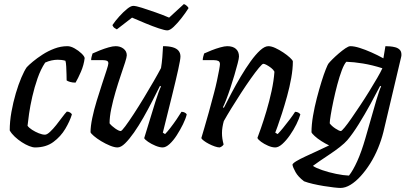

<svg xmlns="http://www.w3.org/2000/svg" viewBox="-20 -728 2026 948"><path d="M153 0Q141 0 123.5 -7Q106 -14 87.5 -26Q69 -38 53 -53Q37 -68 28 -84Q28 -128 36.5 -175.5Q45 -223 58 -267Q71 -311 85.5 -345Q100 -379 112 -396Q122 -407 142.5 -424Q163 -441 190 -458.5Q217 -476 248.5 -488Q280 -500 313 -500Q329 -500 348.5 -489Q368 -478 382.5 -464Q397 -450 398 -441Q394 -407 379.5 -373.5Q365 -340 353 -320Q338 -320 326 -323.5Q314 -327 309 -331Q309 -340 308.5 -359.5Q308 -379 307 -399Q306 -419 303 -428Q293 -431 283 -432Q273 -433 265 -433Q250 -433 234 -429.5Q218 -426 203 -419Q181 -386 165.5 -341.5Q150 -297 139.5 -251Q129 -205 123.5 -166.5Q118 -128 116 -107Q123 -97 138.5 -87Q154 -77 171.5 -70Q189 -63 202 -63Q212 -63 227 -77Q242 -91 257.5 -110.5Q273 -130 287 -149Q301 -168 310 -177Q319 -177 326 -172.5Q333 -168 335 -163Q325 -130 302.5 -92Q280 -54 243.5 -27Q207 0 153 0Z M560 0Q545 0 523 -9Q501 -18 479.5 -31Q458 -44 443.5 -56.5Q429 -69 427 -75Q427 -104 435.5 -145Q444 -186 457.5 -230Q471 -274 484 -313.5Q497 -353 506 -380.5Q515 -408 515 -415Q515 -425 507.5 -428Q500 -431 488 -431H430Q430 -441 433 -450.5Q436 -460 437 -464Q452 -471 473.5 -479.5Q495 -488 516 -494Q537 -500 551 -500Q574 -500 590 -487.5Q606 -475 606 -455Q606 -446 597.5 -419.5Q589 -393 576 -355Q563 -317 550.5 -274.5Q538 -232 529.5 -191.5Q521 -151 521 -119Q531 -106 549 -93.5Q567 -81 576 -81Q581 -81 598.5 -104.5Q616 -128 640.5 -165.5Q665 -203 691 -246Q717 -289 739.5 -328Q762 -367 775 -392Q779 -415 781.5 -445.5Q784 -476 785 -500Q814 -500 833 -494.5Q852 -489 861.5 -477.5Q871 -466 871 -449Q871 -435 860 -385Q849 -335 829.5 -256Q810 -177 784 -73L795 -66Q806 -77 821.5 -97Q837 -117 852 -139Q867 -161 876 -176Q885 -176 892.5 -172Q900 -168 902 -163Q897 -142 883.5 -114.5Q870 -87 853 -60.5Q836 -34 817.5 -17Q799 0 783 0Q768 0 747.5 -8.5Q727 -17 711 -28Q695 -39 692 -46L747 -225Q755 -251 763 -272.5Q771 -294 775 -301L770 -304Q753 -270 732 -229Q711 -188 688 -147.5Q665 -107 641.5 -73.5Q618 -40 597.5 -20Q577 0 560 0ZM806 -578Q794 -578 764 -588Q734 -598 698 -613Q662 -628 632 -641L557 -583Q553 -585 546 -589.5Q539 -594 535 -604Q550 -626 569.5 -647.5Q589 -669 607.5 -684Q626 -699 638 -699Q651 -699 681 -689.5Q711 -680 748 -667Q785 -654 815 -641L888 -708Q896 -705 902.5 -699Q909 -693 911 -688Q896 -664 876 -638.5Q856 -613 837.5 -595.5Q819 -578 806 -578Z M1065 0Q1055 0 1040.5 -5Q1026 -10 1011.5 -17.5Q997 -25 986.5 -33Q976 -41 974 -46Q979 -62 988.5 -95Q998 -128 1011 -173.5Q1024 -219 1037 -270Q1045 -300 1051.5 -330.5Q1058 -361 1062 -383Q1066 -405 1066 -411Q1066 -423 1058 -427Q1050 -431 1036 -431H981Q981 -439 983.5 -448.5Q986 -458 988 -464Q1003 -471 1024.5 -479.5Q1046 -488 1067.5 -494Q1089 -500 1102 -500Q1130 -500 1145 -486.5Q1160 -473 1160 -449Q1160 -440 1153.5 -415Q1147 -390 1137.5 -357.5Q1128 -325 1117 -292Q1106 -259 1096 -233.5Q1086 -208 1081 -199L1085 -195Q1102 -229 1123.5 -269.5Q1145 -310 1169 -350.5Q1193 -391 1217.5 -425Q1242 -459 1264.5 -479.5Q1287 -500 1305 -500Q1320 -500 1339.5 -491Q1359 -482 1378.5 -469Q1398 -456 1411.5 -443.5Q1425 -431 1426 -425Q1426 -388 1418 -343Q1410 -298 1397.5 -253Q1385 -208 1372.5 -169Q1360 -130 1350.5 -104Q1341 -78 1339 -73L1351 -66Q1361 -76 1377 -95.5Q1393 -115 1410 -137.5Q1427 -160 1437 -176Q1447 -176 1454 -171.5Q1461 -167 1463 -163Q1457 -142 1443.5 -114.5Q1430 -87 1411.5 -60.5Q1393 -34 1374 -17Q1355 0 1339 0Q1323 0 1303.5 -8.5Q1284 -17 1269 -28Q1254 -39 1251 -47Q1256 -60 1268.5 -95.5Q1281 -131 1295.5 -179.5Q1310 -228 1321 -279Q1332 -330 1335 -374Q1330 -384 1319 -392.5Q1308 -401 1297 -407Q1286 -413 1280 -413Q1275 -413 1258 -392.5Q1241 -372 1218 -339.5Q1195 -307 1170 -268.5Q1145 -230 1122.5 -193.5Q1100 -157 1085 -130Q1081 -116 1078.5 -100.5Q1076 -85 1076 -71Q1076 -57 1078 -43.5Q1080 -30 1084 -15Q1083 -12 1078 -7.5Q1073 -3 1065 0Z M1661 200Q1651 200 1628.5 197.5Q1606 195 1578.5 190.5Q1551 186 1525 180Q1499 174 1481 167Q1452 145 1439 121.5Q1426 98 1424 85Q1426 78 1443.5 67.5Q1461 57 1488 44.5Q1515 32 1545.5 18Q1576 4 1605 -10Q1586 -19 1566.5 -31.5Q1547 -44 1533.5 -56.5Q1520 -69 1518 -75Q1518 -112 1525.5 -156Q1533 -200 1544.5 -244Q1556 -288 1567.5 -325Q1579 -362 1588.5 -385.5Q1598 -409 1601 -413Q1607 -421 1621 -435Q1635 -449 1652.5 -464Q1670 -479 1685.5 -489.5Q1701 -500 1710 -500Q1729 -500 1756 -491.5Q1783 -483 1813.5 -469.5Q1844 -456 1873 -440L1883 -500Q1892 -500 1905.5 -499Q1919 -498 1932 -494.5Q1945 -491 1953.5 -482.5Q1962 -474 1962 -459Q1962 -458 1962 -454.5Q1962 -451 1961 -448L1873 -76Q1863 -36 1846.5 4Q1830 44 1808 79Q1786 114 1761 141.5Q1736 169 1710.5 184.5Q1685 200 1661 200ZM1703 139Q1723 114 1744 67.5Q1765 21 1784 -45L1838 -233Q1845 -256 1851.5 -275.5Q1858 -295 1862 -301L1857 -304Q1837 -265 1809 -214Q1781 -163 1751.5 -115.5Q1722 -68 1695 -36Q1682 -21 1658.5 -2.5Q1635 16 1608.5 33.5Q1582 51 1559.5 66.5Q1537 82 1525 91Q1539 101 1571 112Q1603 123 1639.5 130.5Q1676 138 1703 139ZM1663 -81Q1667 -81 1681.5 -98.5Q1696 -116 1716 -145Q1736 -174 1759 -208.5Q1782 -243 1803.5 -278Q1825 -313 1842.5 -343Q1860 -373 1868 -391Q1818 -407 1772 -414.5Q1726 -422 1690 -423Q1679 -411 1667.5 -380.5Q1656 -350 1645.5 -310.5Q1635 -271 1626.5 -231Q1618 -191 1613 -160.5Q1608 -130 1608 -119Q1617 -106 1636 -93.5Q1655 -81 1663 -81Z"/></svg>

Font: Texturina Medium
Style: Italic
Weight: 500
Italic angle: -11°
Designer: Guillermo Torres Carreño
Foundry: Omnibus-Type
Version: Version 1.002